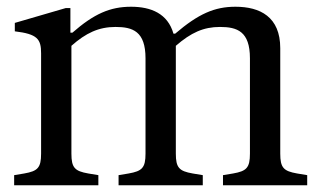

<svg xmlns="http://www.w3.org/2000/svg" viewBox="-20 -550 945 570"><path d="M22 0H272V-30L242 -35C202 -42 192 -52 192 -94V-414C235 -452 273 -470 323 -470C374 -470 412 -457 412 -377V-94C412 -52 402 -42 362 -35L332 -30V0H582V-30L552 -35C512 -42 502 -52 502 -94V-414C547 -453 584 -470 633 -470C684 -470 722 -457 722 -377V-94C722 -52 712 -42 672 -35L642 -30V0H892V-30L862 -35C822 -42 812 -52 812 -94V-407C812 -500 752 -530 679 -530C617 -530 569 -509 500 -450H495C478 -510 428 -530 369 -530C307 -530 259 -509 195 -453H189V-526H175L24 -482V-457C91 -449 102 -434 102 -392V-94C102 -52 92 -42 52 -35L22 -30Z"/></svg>

Font: Hedvig Letters Serif 24pt
Style: Regular
Weight: 400
Designer: Alexander Örn & Tor Weibull
Foundry: Kanon Foundry
Version: Version 1.000